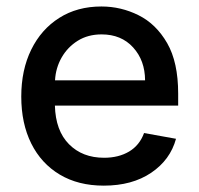

<svg xmlns="http://www.w3.org/2000/svg" viewBox="-20 -573 627 604"><path d="M306.5 11Q226.2 11 168 -23.8Q109.7 -58.6 78.3 -121.6Q46.9 -184.7 46.9 -269.2Q46.9 -353 78.3 -416.9Q109.7 -480.8 166.4 -516.7Q223 -552.6 299 -552.6Q360.8 -552.6 416 -525Q471.2 -497.5 505.9 -437.3Q540.5 -377.1 540.5 -278.4V-240.8H152.7Q154.8 -161.9 197.1 -119.3Q239.3 -76.7 307.5 -76.7Q353 -76.7 386 -96.2Q419 -115.8 433.2 -154.5L533.7 -136.4Q515.6 -70 455.6 -29.5Q395.6 11 306.5 11ZM436.4 -320.3Q436.1 -382.8 398.8 -423.8Q361.5 -464.8 299.7 -464.8Q256.7 -464.8 224.6 -444.8Q192.5 -424.7 173.8 -391.9Q155.2 -359 153.1 -320.3Z"/></svg>

Font: Linik Sans Medium
Style: Regular
Weight: 500
Designer: Rasmus Andersson (font), Cristiano Sobral (main changes)
Foundry: rsms
Version: Version 3.018;June 1, 2022;FontCreator 14.0.0.2814 64-bit; t